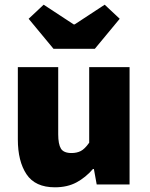

<svg xmlns="http://www.w3.org/2000/svg" viewBox="-20 -786 640 818"><path d="M214 12Q130 12 93 -43.5Q56 -99 56 -192V-500H228V-214Q228 -172 239.5 -153Q251 -134 285 -134Q307 -134 324 -142.5Q341 -151 360 -178V-500H532V0H392L380 -66H376Q345 -30 306 -9Q267 12 214 12ZM208 -578 102 -706 166 -766 294 -682H298L426 -766L490 -706L384 -578Z"/></svg>

Font: Source Code Pro ExtraLight Black
Style: Regular
Weight: 900
Monospace: yes
Version: Version 1.018;hotconv 1.0.116;makeotfexe 2.5.65601